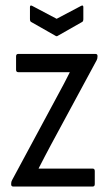

<svg xmlns="http://www.w3.org/2000/svg" viewBox="-20 -685 399 705"><path d="M29 0Q21 0 21 -8V-10Q21 -18 24 -23L193 -337Q204 -357 215 -378Q226 -399 236 -419V-420H47Q39 -420 39 -429V-478Q39 -487 47 -487H330Q338 -487 338 -480V-477Q338 -470 335 -464L167 -153Q156 -132 144.5 -110.5Q133 -89 122 -67V-66H320Q328 -66 328 -57V-9Q328 0 320 0ZM183 -554 95 -604Q90 -606 90 -615V-659Q90 -668 99 -663L188 -616L277 -663Q286 -668 286 -659V-615Q286 -606 281 -604L193 -554Q188 -550 183 -554Z"/></svg>

Font: Sofia Sans Cond
Style: Regular
Weight: 400
Width: 3
Designer: Botio Nikoltchev, Ani Petrova
Foundry: lettersoup
Version: Version 4.100; ttfautohint (v1.8.3)